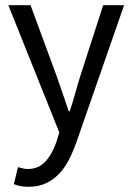

<svg xmlns="http://www.w3.org/2000/svg" viewBox="-20 -506 507 735"><path d="M90 209Q73 209 59 206.5Q45 204 33 199L49 134Q57 136 67 138.5Q77 141 86 141Q128 141 154.5 111.5Q181 82 196 37L207 1L12 -486H97L196 -217Q207 -185 219.5 -149.5Q232 -114 243 -80H247Q258 -113 268 -149Q278 -185 288 -217L375 -486H455L272 40Q259 76 243 107Q227 138 205 160.5Q183 183 155 196Q127 209 90 209Z"/></svg>

Font: TypoPRO Source Sans Pro
Style: Regular
Weight: 400
Designer: Paul D. Hunt
Foundry: Adobe Systems Incorporated
Version: Version 2.020;PS 2.000;hotconv 1.0.86;makeotf.lib2.5.63406